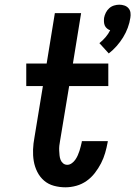

<svg xmlns="http://www.w3.org/2000/svg" viewBox="-20 -791 577 819"><path d="M444 -563 404 -607Q418 -618 430 -632Q442 -646 450 -662Q443 -664 436.5 -669.5Q430 -675 427 -682Q424 -689 423.5 -697.5Q423 -706 424 -715Q426 -726 431.5 -737Q437 -748 446 -756Q455 -764 466.5 -767.5Q478 -771 489 -771Q500 -771 510.5 -767.5Q521 -764 528 -756Q535 -748 536.5 -737Q538 -726 536 -715Q533 -694 525 -672.5Q517 -651 505 -631.5Q493 -612 477.5 -594.5Q462 -577 444 -563ZM259 8Q234 8 210 1.5Q186 -5 168 -20.5Q150 -36 139 -58Q128 -80 124 -104Q120 -128 121 -153.5Q122 -179 127 -205L163 -424H92V-520H179L214 -735H326L291 -520H442V-424H275L236 -189Q234 -179 233 -169Q232 -159 232.5 -148.5Q233 -138 234 -128Q235 -118 238.5 -109Q242 -100 249.5 -94Q257 -88 267 -88Q277 -88 286 -94.5Q295 -101 301 -109.5Q307 -118 311.5 -128Q316 -138 319 -147.5Q322 -157 324.5 -167Q327 -177 329 -186V-189H440L439 -183Q435 -161 428.5 -138.5Q422 -116 411 -94.5Q400 -73 384.5 -53Q369 -33 349 -19Q329 -5 305.5 1.5Q282 8 259 8Z"/></svg>

Font: Iosevka Term Curly Oblique
Style: Bold
Weight: 700
Italic angle: -9°
Designer: Belleve Invis
Foundry: Belleve Invis
Version: Version 32.3.0